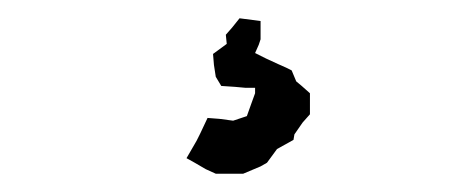

<svg xmlns="http://www.w3.org/2000/svg" viewBox="-20 -25 520 210"><path d="M265 157 246 165H216L205 160L193 153L184 148L195 129L199 121L207 104L220 105L235 107L250 102L255 88L259 77V71H248L237 70L222 69L216 59L214 46L213 34L228 23L227 13L234 5L242 -5L265 -2V18L263 24L259 33L271 39L284 45L293 49L299 52L304 64L310 69L319 77V100L311 109L302 122L301 128L283 138L272 153Z"/></svg>

Font: Winky Rough Light
Style: Italic
Weight: 300
Italic angle: -8.97852°
Designer: Simon Atzbach
Foundry: typofactur
Version: Version 1.206; ttfautohint (v1.8.4.7-5d5b)